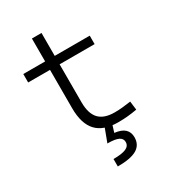

<svg xmlns="http://www.w3.org/2000/svg" viewBox="-215 -787 1016 1134"><g transform="rotate(-30 293.0 -220.0)"><path d="M381.8 9.8Q281.7 9.8 233.9 -41.5Q186 -92.8 186 -198.7V-460H37.1V-517.6H186V-673.8H251.5V-517.6H490.2V-460H251.5V-200.2Q251.5 -124.5 285.6 -87.9Q319.8 -51.3 391.6 -51.3Q419.9 -51.3 446.5 -54Q473.1 -56.6 502.4 -61L509.8 -2Q477.5 3.9 447 6.8Q416.5 9.8 381.8 9.8ZM247.6 234.4V183.6Q306.2 183.6 333.3 171.4Q360.4 159.2 360.4 132.3Q360.4 107.9 336.9 96.9Q313.5 85.9 262.2 85.9L300.8 -17.1L345.7 -2.9L328.6 52.2Q376 57.6 397.7 78.4Q419.4 99.1 419.4 133.8Q419.4 185.5 377.9 210Q336.4 234.4 247.6 234.4Z"/></g></svg>

Font: Caskaydia Cove Light
Style: Regular
Weight: 300
Monospace: yes
Designer: Aaron Bell
Foundry: Saja Typeworks
Version: Version 4.300; ttfautohint (v1.8.3)